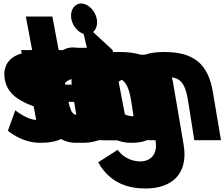

<svg xmlns="http://www.w3.org/2000/svg" viewBox="-20 -798 1278 1093"><path d="M174 -502C59 -502 -9 -446 7 -348C19 -276 68 -241 117 -216C171 -188 219 -186 225 -151C230 -119 205 -116 184 -116C135 -116 67 -170 67 -170L25 -54C25 -54 102 15 208 15C298 15 412 -7 389 -149C373 -248 292 -283 231 -303C191 -316 159 -324 155 -349C151 -372 165 -378 198 -378C244 -378 299 -349 299 -349L329 -462C329 -462 259 -502 174 -502Z M163 -513H100L125 -378H188L226 -181C243 -90 291 15 412 15C474 15 517 -17 517 -17L453 -160C453 -160 438 -144 418 -144C394 -144 380 -167 371 -215L340 -378C447 -379 411 -459 406 -513H314L278 -704H127Z M208 0C249 -1 348 -42 308 -270C309 -282 299 -374 378 -374C428 -374 462 -346 462 -346L497 -496C497 -496 451 -528 395 -528C309 -528 278 -439 278 -439H276L262 -513H111Z M644 -218C644 -224 642 -234 641 -241C611 -414 494 -502 361 -502C228 -502 140 -386 164 -243C188 -101 315 15 448 15C545 15 619 -22 650 -119L533 -175C501 -135 481 -126 432 -126C394 -126 334 -150 326 -218ZM312 -316C310 -357 335 -387 387 -387C431 -387 467 -363 479 -316Z M165 -243C189 -100 298 15 426 15C486 15 532 -13 559 -52H561L569 1H719L621 -513L438 -682L495 -438C451 -479 398 -502 339 -502C211 -502 141 -386 165 -243ZM327 -240C317 -305 356 -351 413 -351C469 -351 521 -305 531 -240C541 -176 505 -130 446 -130C384 -130 337 -176 327 -240Z M589 0 553 -228C538 -322 556 -358 619 -358C682 -358 711 -322 726 -228L762 0H914L878 -228C863 -322 880 -358 943 -358C1006 -358 1035 -322 1050 -228L1086 0H1238L1192 -273C1165 -437 1080 -502 916 -502C846 -502 795 -490 762 -462C718 -490 662 -502 592 -502C428 -502 366 -437 393 -273L438 0Z M511 0H664L565 -526H411ZM386 -690C395 -642 436 -602 475 -602C514 -602 540 -642 531 -690C522 -738 481 -778 442 -778C403 -778 377 -738 386 -690Z M660 0 624 -228C609 -322 627 -358 690 -358C753 -358 782 -322 797 -228L833 0H985L939 -273C912 -437 827 -502 663 -502C499 -502 437 -437 464 -273L509 0Z M539 126C609 251 719 275 810 275C960 275 1054 190 1025 24L964 -335C928 -494 850 -486 784 -487L793 -441H790C747 -480 696 -502 638 -502C510 -502 439 -386 463 -243C487 -100 596 15 724 15C784 15 833 5 858 -37L865 1C882 92 823 121 781 121C715 121 672 86 650 55ZM624 -243C615 -306 655 -351 712 -351C768 -351 819 -306 828 -243C837 -180 800 -136 741 -136C679 -136 633 -180 624 -243Z"/></svg>

Font: Poland Can Into
Style: Bold
Weight: 700
Foundry: Cannot Into Space Fonts
Version: Version 0.99